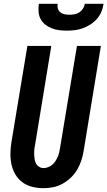

<svg xmlns="http://www.w3.org/2000/svg" viewBox="-20 -975 561 1003"><path d="M207 8Q177 8 148.5 1Q120 -6 97.5 -22.5Q75 -39 60.5 -63.5Q46 -88 40 -116Q34 -144 34.5 -174Q35 -204 40 -234L123 -735H248L163 -217Q160 -204 159 -191.5Q158 -179 158.5 -166.5Q159 -154 161 -142Q163 -130 168.5 -120Q174 -110 184.5 -103.5Q195 -97 208 -97Q219 -97 231 -101.5Q243 -106 253 -114.5Q263 -123 270 -134Q277 -145 282 -156.5Q287 -168 289.5 -180Q292 -192 294 -204L382 -735H507L417 -187Q413 -162 405 -137Q397 -112 383.5 -89Q370 -66 350 -47Q330 -28 306.5 -15Q283 -2 257.5 3Q232 8 207 8ZM329 -815Q308 -815 288 -817.5Q268 -820 249.5 -827.5Q231 -835 216 -847Q201 -859 192 -876Q183 -893 181.5 -913.5Q180 -934 183 -955H281Q279 -942 282.5 -930Q286 -918 295.5 -910.5Q305 -903 317.5 -900.5Q330 -898 343 -898Q356 -898 369.5 -900.5Q383 -903 394.5 -910.5Q406 -918 413.5 -930Q421 -942 423 -955H521Q518 -934 509.5 -913.5Q501 -893 486 -876Q471 -859 452 -847Q433 -835 412.5 -827.5Q392 -820 371 -817.5Q350 -815 329 -815Z"/></svg>

Font: Iosevka Extrabold Oblique
Style: Regular
Weight: 800
Italic angle: -9°
Monospace: yes
Designer: Belleve Invis
Foundry: Belleve Invis
Version: Version 32.5.0; ttfautohint (v1.8.4)